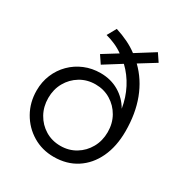

<svg xmlns="http://www.w3.org/2000/svg" viewBox="-173 -861 947 999"><g transform="rotate(30 300.5 -361.5)"><path d="M290 10Q220 10 163.5 -24Q107 -58 74 -116Q41 -174 41 -246Q41 -297 59.5 -341.5Q78 -386 111.5 -419.5Q145 -453 189.5 -471.5Q234 -490 285 -490Q347 -490 395.5 -461.5Q444 -433 472 -384Q462 -446 434.5 -499Q407 -552 365 -592L263 -528L232 -574L319 -628Q296 -645 269 -657Q242 -669 212 -677L242 -731Q280 -719 314.5 -702.5Q349 -686 378 -664L488 -733L519 -687L422 -627Q484 -567 516 -482.5Q548 -398 548 -292Q548 -201 516 -133Q484 -65 426 -27.5Q368 10 290 10ZM292 -57Q342 -57 382.5 -81.5Q423 -106 446.5 -148Q470 -190 470 -242Q470 -294 446.5 -335.5Q423 -377 382.5 -401.5Q342 -426 292 -426Q241 -426 200.5 -401.5Q160 -377 136.5 -335.5Q113 -294 113 -242Q113 -190 136.5 -148Q160 -106 200.5 -81.5Q241 -57 292 -57Z"/></g></svg>

Font: Red Hat Display Variable
Style: Regular
Weight: 400
Designer: Pentagram, MCKL
Foundry: Pentagram, MCKL
Version: Version 1.021